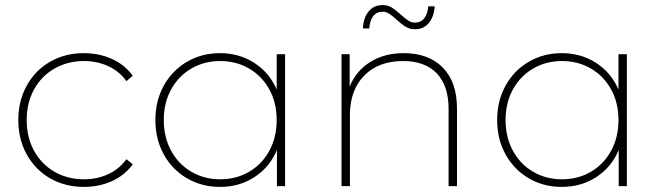

<svg xmlns="http://www.w3.org/2000/svg" viewBox="-20 -732 2596 755"><path d="M52 -260Q52 -336 85.5 -396Q119 -456 177.5 -489.5Q236 -523 310 -523Q369 -523 419.5 -500.5Q470 -478 502 -434L477 -413Q449 -452 405.5 -472Q362 -492 310 -492Q246 -492 194.5 -462.5Q143 -433 114 -380.5Q85 -328 85 -260Q85 -192 114 -139Q143 -86 194.5 -56.5Q246 -27 310 -27Q362 -27 405.5 -47Q449 -67 477 -106L502 -86Q470 -42 419.5 -19.5Q369 3 310 3Q236 3 177.5 -30.5Q119 -64 85.5 -124Q52 -184 52 -260Z M1101 -519V0H1069V-142Q1040 -74 980.5 -35.5Q921 3 845 3Q774 3 716 -30.5Q658 -64 624.5 -124Q591 -184 591 -260Q591 -336 624.5 -396Q658 -456 716 -489.5Q774 -523 845 -523Q920 -523 979.5 -485Q1039 -447 1068 -380V-519ZM1068 -260Q1068 -328 1039 -380.5Q1010 -433 959.5 -462.5Q909 -492 846 -492Q783 -492 732.5 -462.5Q682 -433 653 -380.5Q624 -328 624 -260Q624 -192 653 -139Q682 -86 732.5 -56.5Q783 -27 846 -27Q909 -27 959.5 -56.5Q1010 -86 1039 -139Q1068 -192 1068 -260Z M1777 -305V0H1744V-303Q1744 -395 1697.5 -443.5Q1651 -492 1565 -492Q1468 -492 1412 -434.5Q1356 -377 1356 -280V0H1323V-519H1355V-392Q1380 -453 1435.5 -488Q1491 -523 1568 -523Q1665 -523 1721 -466.5Q1777 -410 1777 -305ZM1539 -655Q1523 -670 1510.5 -678Q1498 -686 1485 -686Q1461 -686 1447.5 -668.5Q1434 -651 1432 -620H1407Q1409 -662 1429.5 -687Q1450 -712 1484 -712Q1505 -712 1520.5 -702.5Q1536 -693 1557 -674Q1573 -659 1585.5 -651Q1598 -643 1611 -643Q1635 -643 1648.5 -660.5Q1662 -678 1664 -707H1689Q1687 -667 1666.5 -642Q1646 -617 1612 -617Q1591 -617 1575.5 -626.5Q1560 -636 1539 -655Z M2445 -519V0H2413V-142Q2384 -74 2324.5 -35.5Q2265 3 2189 3Q2118 3 2060 -30.5Q2002 -64 1968.5 -124Q1935 -184 1935 -260Q1935 -336 1968.5 -396Q2002 -456 2060 -489.5Q2118 -523 2189 -523Q2264 -523 2323.5 -485Q2383 -447 2412 -380V-519ZM2412 -260Q2412 -328 2383 -380.5Q2354 -433 2303.5 -462.5Q2253 -492 2190 -492Q2127 -492 2076.5 -462.5Q2026 -433 1997 -380.5Q1968 -328 1968 -260Q1968 -192 1997 -139Q2026 -86 2076.5 -56.5Q2127 -27 2190 -27Q2253 -27 2303.5 -56.5Q2354 -86 2383 -139Q2412 -192 2412 -260Z"/></svg>

Font: Montserrat Alternates ExLight
Style: Regular
Weight: 275
Designer: Julieta Ulanovsky
Foundry: Julieta Ulanovsky
Version: Version 7.200